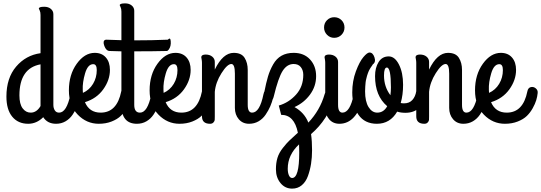

<svg xmlns="http://www.w3.org/2000/svg" viewBox="-20 -705 3204 1137"><path d="M147 28Q87 28 52.5 -14Q18 -56 18 -133Q18 -243 75.5 -310.5Q133 -378 220 -390V-616Q220 -633 215 -643Q210 -653 210 -654Q210 -665 242 -665Q266 -665 281 -652.5Q296 -640 296 -621V-84Q296 -65 304.5 -51.5Q313 -38 330 -38Q375 -38 397 -146Q403 -176 421 -176Q433 -176 444.5 -162.5Q456 -149 456 -135Q456 -132 455 -128Q448 -100 437.5 -75.5Q427 -51 410 -26Q393 -1 368 13.5Q343 28 312 28Q261 28 236 -11Q197 28 147 28ZM162 -38Q197 -38 220 -77V-324Q95 -301 95 -140Q95 -89 114 -63.5Q133 -38 162 -38Z M631 -291Q631 -231 591.5 -176Q552 -121 483 -100Q509 -38 576 -38Q673 -38 698 -164Q702 -185 718 -189Q734 -193 747.5 -182Q761 -171 759 -154Q757 -133 750.5 -111.5Q744 -90 729.5 -64Q715 -38 695 -18.5Q675 1 641 14.5Q607 28 565 28Q493 28 440.5 -26Q388 -80 388 -170Q388 -263 434.5 -327.5Q481 -392 541 -392Q583 -392 607 -364.5Q631 -337 631 -291ZM470 -173Q470 -170 470.5 -164Q471 -158 471 -155Q509 -172 531 -208.5Q553 -245 553 -290Q553 -325 532 -325Q500 -325 484 -271Q468 -217 470 -173Z M609 -470Q645 -468 699 -467V-636Q699 -653 694 -663Q689 -673 689 -674Q689 -685 721 -685Q745 -685 760 -672.5Q775 -660 775 -641V-466Q883 -466 974 -470Q989 -486 991 -462Q994 -431 979 -411Q973 -403 967 -403Q887 -401 775 -401V-84Q775 -38 809 -38Q854 -38 876 -146Q882 -176 900 -176Q912 -176 923.5 -162.5Q935 -149 935 -135Q935 -132 934 -128Q927 -100 916.5 -75.5Q906 -51 889 -26Q872 -1 847 13.5Q822 28 791 28Q699 28 699 -83V-401L630 -403Q609 -403 598 -432.5Q587 -462 603 -469Q606 -470 609 -470Z M1109 -291Q1109 -231 1069.5 -176Q1030 -121 961 -100Q987 -38 1054 -38Q1151 -38 1176 -164Q1180 -185 1196 -189Q1212 -193 1225.5 -182Q1239 -171 1237 -154Q1235 -133 1228.5 -111.5Q1222 -90 1207.5 -64Q1193 -38 1173 -18.5Q1153 1 1119 14.5Q1085 28 1043 28Q971 28 918.5 -26Q866 -80 866 -170Q866 -263 912.5 -327.5Q959 -392 1019 -392Q1061 -392 1085 -364.5Q1109 -337 1109 -291ZM948 -173Q948 -170 948.5 -164Q949 -158 949 -155Q987 -172 1009 -208.5Q1031 -245 1031 -290Q1031 -325 1010 -325Q978 -325 962 -271Q946 -217 948 -173Z M1176 -16V-333Q1176 -344 1174 -353.5Q1172 -363 1172 -365Q1172 -382 1198 -382Q1222 -382 1237 -369.5Q1252 -357 1252 -338V-293Q1300 -392 1364 -392Q1410 -392 1428.5 -362.5Q1447 -333 1447 -291V-84Q1447 -38 1473 -38Q1518 -38 1540 -146Q1546 -176 1564 -176Q1576 -176 1587.5 -162.5Q1599 -149 1599 -135Q1599 -132 1598 -128Q1591 -100 1580.5 -75.5Q1570 -51 1553 -26Q1536 -1 1511 13.5Q1486 28 1455 28Q1417 28 1394 1Q1371 -26 1371 -66V-269Q1371 -326 1350 -326Q1326 -326 1291.5 -271.5Q1257 -217 1252 -161V-15Q1252 -1 1251.5 5.5Q1251 12 1244 20Q1237 28 1224 28Q1176 28 1176 -16Z M1614 297Q1614 260 1623 230Q1632 200 1655.5 170.5Q1679 141 1693 128Q1707 115 1744 81Q1723 -25 1645 -25L1631 -80Q1690 -97 1733 -144.5Q1776 -192 1776 -262Q1776 -289 1761.5 -307.5Q1747 -326 1719 -326Q1680 -326 1654 -285.5Q1628 -245 1601 -133Q1592 -96 1567 -114Q1547 -129 1545 -152Q1544 -156 1545 -159Q1556 -215 1567 -252Q1578 -289 1597.5 -323.5Q1617 -358 1647 -375Q1677 -392 1719 -392Q1780 -392 1816 -353Q1852 -314 1852 -254Q1852 -194 1816 -145Q1780 -96 1724 -71Q1783 -38 1806 21Q1875 -52 1902 -146Q1911 -176 1926 -176Q1938 -176 1949.5 -162.5Q1961 -149 1961 -135Q1961 -129 1960 -125Q1922 3 1822 89Q1828 130 1828 185Q1828 227 1822 265Q1816 303 1803.5 337.5Q1791 372 1767 392Q1743 412 1710 412Q1668 412 1641 379Q1614 346 1614 297ZM1752 199Q1752 168 1751 150Q1684 212 1684 294Q1684 318 1691 333.5Q1698 349 1710 349Q1752 349 1752 199Z M1959 -481Q1934 -481 1916.5 -499Q1899 -517 1899 -542Q1899 -568 1916.5 -585.5Q1934 -603 1959 -603Q1985 -603 2002.5 -585.5Q2020 -568 2020 -542Q2020 -517 2002.5 -499Q1985 -481 1959 -481ZM1982 -338V-84Q1982 -38 2008 -38Q2053 -38 2075 -146Q2082 -184 2107 -174Q2128 -166 2133 -142Q2135 -135 2133 -128Q2090 28 1990 28Q1952 28 1929 1Q1906 -26 1906 -66V-333Q1906 -344 1904 -353.5Q1902 -363 1902 -365Q1902 -382 1928 -382Q1952 -382 1967 -369.5Q1982 -357 1982 -338Z M2445 -165Q2448 -180 2471 -181Q2499 -182 2503 -157Q2505 -148 2502 -136Q2492 -93 2461 -65Q2430 -37 2381 -37Q2353 -37 2332 -44Q2290 28 2212 28Q2140 28 2103 -25Q2066 -78 2066 -158Q2066 -225 2087.5 -282.5Q2109 -340 2132 -367Q2155 -394 2168 -394Q2188 -394 2197.5 -365.5Q2207 -337 2188 -324L2183 -316Q2178 -309 2177 -307.5Q2176 -306 2171 -298Q2166 -290 2164.5 -286Q2163 -282 2159 -272.5Q2155 -263 2153.5 -256Q2152 -249 2149 -238Q2146 -227 2145 -216.5Q2144 -206 2143 -192Q2142 -178 2142 -164Q2142 -104 2162.5 -71Q2183 -38 2214 -38Q2252 -38 2273 -76Q2201 -137 2201 -254Q2201 -304 2222 -337.5Q2243 -371 2282 -371Q2318 -371 2342.5 -323Q2367 -275 2367 -203Q2367 -143 2353 -95Q2360 -93 2373 -93Q2404 -93 2422 -113Q2440 -133 2445 -165ZM2254 -258Q2254 -191 2292 -141Q2295 -165 2295 -187Q2295 -305 2271 -305Q2254 -305 2254 -258Z M2445 -16V-333Q2445 -344 2443 -353.5Q2441 -363 2441 -365Q2441 -382 2467 -382Q2491 -382 2506 -369.5Q2521 -357 2521 -338V-293Q2569 -392 2633 -392Q2679 -392 2697.5 -362.5Q2716 -333 2716 -291V-84Q2716 -38 2742 -38Q2787 -38 2809 -146Q2815 -176 2833 -176Q2845 -176 2856.5 -162.5Q2868 -149 2868 -135Q2868 -132 2867 -128Q2860 -100 2849.5 -75.5Q2839 -51 2822 -26Q2805 -1 2780 13.5Q2755 28 2724 28Q2686 28 2663 1Q2640 -26 2640 -66V-269Q2640 -326 2619 -326Q2595 -326 2560.5 -271.5Q2526 -217 2521 -161V-15Q2521 -1 2520.5 5.5Q2520 12 2513 20Q2506 28 2493 28Q2445 28 2445 -16Z M3036 -291Q3036 -231 2996.5 -176Q2957 -121 2888 -100Q2914 -38 2981 -38Q3078 -38 3103 -164Q3107 -185 3123 -189Q3139 -193 3152.5 -182Q3166 -171 3164 -154Q3162 -133 3155.5 -111.5Q3149 -90 3134.5 -64Q3120 -38 3100 -18.5Q3080 1 3046 14.5Q3012 28 2970 28Q2898 28 2845.5 -26Q2793 -80 2793 -170Q2793 -263 2839.5 -327.5Q2886 -392 2946 -392Q2988 -392 3012 -364.5Q3036 -337 3036 -291ZM2875 -173Q2875 -170 2875.5 -164Q2876 -158 2876 -155Q2914 -172 2936 -208.5Q2958 -245 2958 -290Q2958 -325 2937 -325Q2905 -325 2889 -271Q2873 -217 2875 -173Z"/></svg>

Font: Grand Hotel
Style: Regular
Weight: 400
Designer: Brian J. Bonislawsky & Jim Lyles for Astigmatic (AOETI)
Foundry: Astigmatic (AOETI)
Version: Version 001.000